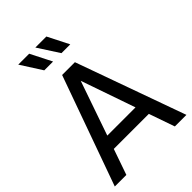

<svg xmlns="http://www.w3.org/2000/svg" viewBox="-280 -1112 1232 1232"><g transform="rotate(-45 336.0 -495.5)"><path d="M11 0H116L177 -175H495L556 0H661L394 -745H278ZM208 -265 336 -634 464 -265ZM374 -847H454L381 -991H281ZM218 -847H298L225 -991H126Z"/></g></svg>

Font: Plus Jakarta Sans Medium
Style: Regular
Weight: 500
Designer: Gumpita Rahayu
Foundry: Tokotype
Version: Version 2.004; ttfautohint (v1.8.3)